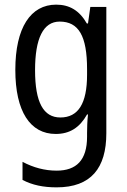

<svg xmlns="http://www.w3.org/2000/svg" viewBox="-20 -567 548 827"><path d="M222 -547C112 -547 46 -448 46 -266C46 -87 110 10 220 10C280 10 323 -17 355 -74H359C356 -48 355 -15 355 5V22C355 123 309 168 224 168C173 168 124 155 77 130V208C119 230 166 240 224 240C372 240 438 157 438 7V-537H369L359 -466H354C322 -522 279 -547 222 -547ZM237 -474C319 -474 355 -412 355 -269V-245C355 -121 317 -61 240 -61C167 -61 131 -126 131 -265C131 -401 166 -474 237 -474Z"/></svg>

Font: Noto Sans Myanmar UI Condensed
Style: Regular
Weight: 400
Width: 3
Designer: Monotype Design Team
Foundry: Monotype Imaging Inc.
Version: Version 2.103